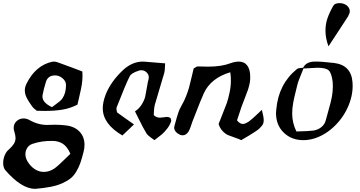

<svg xmlns="http://www.w3.org/2000/svg" viewBox="-72 -892 2293 1222"><path d="M452.1 -437Q436.5 -442.9 388.4 -461.2Q340.3 -479.5 315.9 -487.8Q286.6 -500 271 -500Q263.7 -500 259.8 -499Q155.3 -475.6 98.1 -361.8Q85.9 -339.4 85.9 -315.9Q85.9 -309.1 87.2 -302Q88.4 -294.9 89.8 -289.3Q91.3 -283.7 95 -276.1Q98.6 -268.6 100.6 -264.4Q102.5 -260.3 107.9 -251.7Q113.3 -243.2 115.2 -240.2Q117.2 -237.3 123.8 -227.5Q130.4 -217.8 131.8 -215.8Q135.3 -210.4 140.1 -205.6Q145 -200.7 152.3 -195.1Q159.7 -189.5 162.1 -187Q171.4 -187 188.5 -186.5Q205.6 -186 213.9 -186Q276.4 -186 325.9 -194.3Q375.5 -202.6 420.9 -226.1Q424.3 -242.2 433.8 -282Q443.4 -321.8 448.2 -351.1Q453.1 -380.4 453.1 -409.2Q453.1 -428.2 452.1 -437ZM258.8 -210Q198.2 -238.3 198.2 -277.8Q198.2 -286.6 201.2 -296.9Q204.6 -318.4 219.2 -367.2Q231 -412.1 278.8 -412.1Q304.7 -412.1 326.4 -393.6Q348.1 -375 348.1 -351.1Q348.1 -300.3 326.2 -267.1Q319.3 -256.8 308.6 -247.6Q297.9 -238.3 282.2 -227.5Q266.6 -216.8 258.8 -210ZM150.9 310.1Q208.5 305.2 250.7 296.9Q293 288.6 324.7 274.2Q356.4 259.8 377 243.4Q397.5 227.1 413.6 200Q429.7 172.9 439.5 144.8Q449.2 116.7 460 74.2Q465.8 51.8 465.8 29.8Q465.8 -21.5 433.8 -54.7Q401.9 -87.9 345.2 -94.2Q314.5 -98.1 275.9 -98.1Q253.4 -98.1 241.2 -97.2Q177.7 -93.3 117.2 -127Q98.1 -138.2 78.1 -138.2Q52.2 -138.2 33.7 -121.1Q15.1 -104 15.1 -78.1Q15.1 -65.4 19 -55.2Q26.9 -29.3 26.9 -14.2Q26.9 5.9 16.8 22.5Q6.8 39.1 -14.2 58.1Q-32.2 72.3 -42 96.4Q-51.8 120.6 -51.8 145Q-51.8 173.8 -39.1 189.9Q63.5 309.1 150.9 310.1ZM376 86.9Q363.3 98.6 343.5 118.2Q323.7 137.7 307.6 152.6Q291.5 167.5 275.9 179.2Q243.2 202.1 207 202.1Q176.3 202.1 148.9 184.3Q121.6 166.5 102.1 133.8Q89.8 111.8 89.8 89.8Q89.8 67.4 101.3 49.3Q112.8 31.2 133.8 23.9Q193.4 3.4 262.2 4.9Q299.8 4.9 328.1 23.2Q356.4 41.5 376 86.9Z M672.9 -176.8Q672.9 -177.7 670.9 -187Q668.9 -196.3 668.9 -201.2Q668.9 -204.1 670.9 -210Q728.5 -357.4 753.9 -407.2Q763.2 -426.8 813 -442.9Q816.9 -444.8 826.2 -444.8Q845.2 -445.8 860.1 -432.1Q875 -418.5 875 -399.9Q875 -394 874 -390.1Q868.7 -371.6 863 -335.9Q857.4 -300.3 852.3 -277.8Q847.2 -255.4 830.8 -228.3Q814.5 -201.2 787.1 -183.1Q793.9 -169.4 810.1 -137Q826.2 -104.5 837.4 -83Q848.6 -61.5 860.8 -42Q867.7 -31.2 887.9 -16.8Q908.2 -2.4 911.1 0Q942.4 -23.4 957.8 -36.4Q973.1 -49.3 991.2 -72.3Q1009.3 -95.2 1017.1 -120.1L1018.1 -123Q1018.1 -126.5 1015.9 -132.6Q1013.7 -138.7 1013.2 -141.1Q1002.4 -147.9 988.8 -147.9Q982.9 -147.5 968.3 -145.3Q953.6 -143.1 945.8 -143.1Q922.9 -143.1 906.7 -159.2Q906.7 -162.6 907.2 -173.3Q907.7 -184.1 908.2 -190.7Q908.7 -197.3 909.9 -206.8Q911.1 -216.3 913.1 -224.1Q922.9 -258.3 943.6 -327.1Q964.4 -396 974.1 -430.2Q976.1 -438 976.8 -447.3Q977.5 -456.5 978 -468.8Q978.5 -481 979 -488.8L854 -499Q851.1 -499 845.5 -499.5Q839.8 -500 836.9 -500Q770 -500 711.9 -446.8Q634.8 -374.5 601.1 -292Q582 -241.7 582 -203.1Q582 -103 707 -29.8Q772.5 -92.3 780.8 -100.1Q775.4 -103.5 724.9 -139.4Q674.3 -175.3 672.9 -176.8Z M1463.4 0Q1496.6 -19.5 1513.2 -29.5Q1529.8 -39.6 1549.3 -52.2Q1568.8 -64.9 1577.1 -72.5Q1585.4 -80.1 1593.5 -89.8Q1601.6 -99.6 1604 -108.4Q1606.4 -117.2 1606.4 -127.9Q1606.4 -147 1594.7 -192.9Q1585 -184.1 1568.4 -168.2Q1551.8 -152.3 1538.3 -140.4Q1524.9 -128.4 1512.7 -119.1Q1487.3 -103 1474.6 -103Q1454.1 -103 1436.5 -126Q1444.3 -146.5 1465.3 -212.9Q1470.7 -229 1483.9 -261.5Q1497.1 -293.9 1505.9 -319.8Q1514.6 -345.7 1518.6 -370.1Q1520.5 -382.3 1520.5 -403.8Q1520.5 -448.7 1502 -474.4Q1483.4 -500 1447.8 -500Q1423.8 -500 1396.5 -490.2Q1338.9 -467.8 1252.4 -467.8Q1241.2 -467.8 1218.8 -468.5Q1196.3 -469.2 1185.5 -469.2Q1181.2 -469.2 1172.1 -463.1Q1163.1 -457 1160.6 -456.1Q1157.7 -444.8 1147 -398.9Q1136.2 -353 1130.9 -333.7Q1125.5 -314.5 1112.8 -281.2Q1100.1 -248 1084.5 -222.2Q1078.1 -210.9 1072.5 -199.2Q1066.9 -187.5 1061.5 -170.7Q1056.2 -153.8 1054 -146.7Q1051.8 -139.6 1045.7 -117.2Q1039.6 -94.7 1038.6 -91.8Q1036.6 -84 1036.6 -80.1Q1036.6 -66.9 1045.2 -55.4Q1053.7 -43.9 1068.4 -37.1Q1077.1 -30.8 1090.3 -30.8Q1112.8 -30.8 1128.4 -55.2Q1133.3 -63.5 1137.2 -73.5Q1141.1 -83.5 1145.5 -97.2Q1149.9 -110.8 1152.3 -117.2Q1159.2 -134.3 1174.3 -173.3Q1189.5 -212.4 1201.2 -241.5Q1212.9 -270.5 1224.6 -296.9Q1269 -395 1393.6 -432.1Q1397.5 -408.2 1397.5 -377.9Q1397.5 -341.8 1388.7 -300.8Q1379.9 -259.8 1371.6 -236.3Q1363.3 -212.9 1343.8 -164.8Q1324.2 -116.7 1319.3 -103Q1327.6 -75.2 1345.7 -56.9Q1363.8 -38.6 1380.4 -31.7Q1397 -24.9 1423.6 -15.9Q1450.2 -6.8 1463.4 0Z M2143.6 -788.1Q2124 -756.8 2082 -693.6Q2040 -630.4 2018.6 -597.2Q1999.5 -648.4 1999.5 -696.8Q1999.5 -739.3 2012.5 -776.4Q2025.4 -813.5 2049.3 -855Q2058.1 -872.1 2089.4 -872.1Q2114.7 -872.1 2134.3 -857.9Q2154.3 -841.8 2154.3 -819.8Q2154.3 -808.6 2143.6 -788.1ZM2171.4 -370.1Q2177.7 -297.9 2147.5 -223.1Q2117.2 -148.4 2059.1 -91.3Q2001 -34.2 1930.2 -11.2Q1894.5 0 1858.4 0Q1783.2 0 1733.9 -47.9Q1684.6 -95.7 1684.6 -173.8Q1684.6 -176.8 1685.5 -184.1Q1686.5 -191.4 1686.5 -195.8Q1700.7 -357.4 1817.4 -452.1Q1821.8 -455.6 1827.6 -457.3Q1833.5 -459 1844.2 -459.7Q1855 -460.4 1857.4 -460.9Q1876.5 -500 1931.6 -500Q1966.3 -501.5 2054.2 -491.2Q2162.6 -478 2171.4 -370.1ZM2001.5 -127Q2005.9 -146 2019.5 -192.6Q2033.2 -239.3 2039.8 -273.4Q2046.4 -307.6 2046.4 -340.8Q2046.4 -361.3 2045.4 -370.1Q2038.6 -426.3 2020.5 -443.6Q2002.4 -460.9 1949.2 -460.9L1859.4 -456.1Q1855 -443.8 1845.9 -422.1Q1836.9 -400.4 1830.1 -382.3Q1823.2 -364.3 1819.3 -347.2Q1817.4 -337.9 1811 -313Q1804.7 -288.1 1801.8 -275.4Q1798.8 -262.7 1794.9 -242.4Q1791 -222.2 1789.3 -204.6Q1787.6 -187 1787.6 -169.9Q1787.6 -110.4 1814.5 -55.2Q1894.5 -57.1 1922.4 -61Q1951.7 -65.4 1973.4 -83Q1995.1 -100.6 2001.5 -127Z"/></svg>

Font: Sonetni venez Italic
Style: Regular
Weight: 400
Italic angle: -14°
Designer: Alja Herlah
Foundry: Type Salon
Version: Version 1.000;hotconv 1.0.109;makeotfexe 2.5.65596